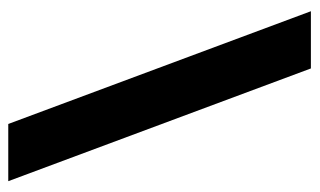

<svg xmlns="http://www.w3.org/2000/svg" viewBox="-170 -584 754 453"><g transform="rotate(90 206.5 -357.0)"><path d="M141 -714 407 0H272L6 -714Z"/></g></svg>

Font: Noto IKEA Arabic
Style: Bold
Weight: 700
Designer: Monotype Design Team
Foundry: Monotype Imaging Inc.
Version: Version 1.200